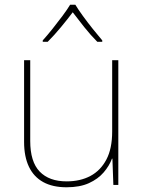

<svg xmlns="http://www.w3.org/2000/svg" viewBox="-20 -783 613 813"><path d="M481 -528V0H460L456 -111H454Q443 -81 419 -53Q395 -25 356.5 -7.5Q318 10 262 10Q203 10 163 -12Q123 -34 102.5 -77Q82 -120 82 -182V-528H108V-186Q108 -98 148 -56.5Q188 -15 262 -15Q320 -15 363 -38Q406 -61 430.5 -107.5Q455 -154 455 -226V-528ZM299 -763Q311 -743 331 -715.5Q351 -688 373 -660.5Q395 -633 413 -612V-606H392Q364 -634 336.5 -668.5Q309 -703 288 -731Q267 -703 238.5 -668.5Q210 -634 182 -606H161V-612Q180 -633 202 -660.5Q224 -688 244.5 -715.5Q265 -743 277 -763Z"/></svg>

Font: Noto Sans Khmer Thin
Style: Regular
Weight: 250
Version: Version 2.003